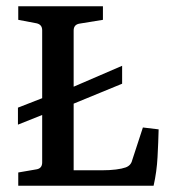

<svg xmlns="http://www.w3.org/2000/svg" viewBox="-20 -590 544 610"><path d="M37 -248 160 -296H171L368 -381V-324L171 -243H160L37 -194ZM434 -185 484 -179Q483 -138 480.5 -91Q478 -44 468 0H38V-42L96 -52Q114 -55 114 -74V-494Q114 -512 96 -516L38 -527V-570H307V-527L233 -515Q214 -512 214 -493V-49H304Q329 -49 348.5 -51.5Q368 -54 379 -58Q396 -64 400 -81Z"/></svg>

Font: Rasa Medium
Style: Regular
Weight: 500
Designer: Anna Giedrys (Yrsa+Rasa design), David Brezina (Yrsa art-direction, Rasa art-direction, design)
Foundry: Rosetta Type Foundry
Version: Version 2.004